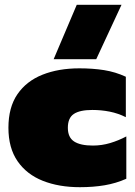

<svg xmlns="http://www.w3.org/2000/svg" viewBox="-20 -768 560 798"><path d="M203 -522 299 -748H485L380 -522ZM312 10Q225 10 158 -16.5Q91 -43 53 -98Q15 -153 15 -237Q15 -322 52.5 -376.5Q90 -431 156.5 -457.5Q223 -484 310 -484Q366 -484 413 -476.5Q460 -469 503 -449V-281Q471 -297 436 -304Q401 -311 364 -311Q312 -311 287 -294.5Q262 -278 262 -237Q262 -197 288 -180Q314 -163 366 -163Q403 -163 438 -173.5Q473 -184 505 -201V-25Q462 -6 415 2Q368 10 312 10Z"/></svg>

Font: Boz Display
Style: Regular
Weight: 900
Version: Version 2.000; ttfautohint (v1.8.3)